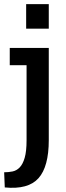

<svg xmlns="http://www.w3.org/2000/svg" viewBox="-37 -680 317 925"><path d="M198 -5Q198 123 148.5 178.5Q99 234 -14 223L-17 150Q4 150 23.5 146Q43 142 58 126.5Q73 111 82 80Q91 49 91 -5V-366H10V-449H198ZM89 -660H198V-542H89Z"/></svg>

Font: Zilla Slab SemiBold
Style: Regular
Weight: 600
Designer: Typotheque.com
Foundry: Typotheque type foundry
Version: Version 1.1; 2017